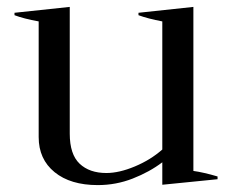

<svg xmlns="http://www.w3.org/2000/svg" viewBox="-20 -526 673 556"><path d="M610 -15V-7L450 9V-56Q413 -28 364.5 -9Q316 10 263 10Q184 10 138 -27.5Q92 -65 92 -129V-464Q48 -472 22 -482V-489L182 -506V-139Q182 -79 210.5 -52Q239 -25 288 -25Q325 -25 370.5 -44Q416 -63 450 -93V-464Q408 -472 381 -482V-489L540 -506V-31Q569 -27 610 -15Z"/></svg>

Font: Trirong
Style: Regular
Weight: 400
Designer: Katatrad Team
Foundry: CadsonDemak
Version: Version 1.001